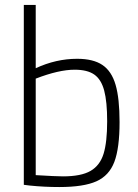

<svg xmlns="http://www.w3.org/2000/svg" viewBox="-20 -746 558 774"><path d="M100 2 76 -1V-726H124V-471Q206 -509 291 -509Q356 -509 393 -484Q430 -459 446 -404Q462 -349 462 -254Q462 -149 441 -93.5Q420 -38 368.5 -15Q317 8 219 8Q158 8 100 2ZM412 -257Q412 -336 400 -381Q388 -426 360 -445.5Q332 -465 281 -465Q217 -465 124 -429V-40Q206 -35 234 -35Q307 -35 345 -57Q383 -79 397.5 -126Q412 -173 412 -257Z"/></svg>

Font: Cairo Light
Style: Regular
Weight: 300
Designer: Mohamed Gaber, the designers of Titillium
Foundry: Kief Type Foundry
Version: Version 2.009; ttfautohint (v1.5.33-1714) -l 8 -r 50 -G 200 